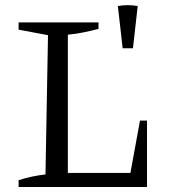

<svg xmlns="http://www.w3.org/2000/svg" viewBox="-20 -744 703 764"><path d="M537 -264H565V0H54V-27Q82 -36 108.5 -41.5Q135 -47 161 -50L171 -604L54 -626V-655H372V-629Q345 -622 314 -615.5Q283 -609 250 -606V-56H499ZM468 -552 449 -720Q488 -727 528 -720L509 -552Z"/></svg>

Font: Piazzolla Thin
Style: Regular
Weight: 400
Version: Version 2.001